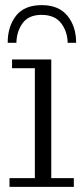

<svg xmlns="http://www.w3.org/2000/svg" viewBox="-20 -729 325 749"><path d="M17 0V-34H116V-463H27V-497H180V-34H268V0ZM10 -562Q10 -626 42.5 -667.5Q75 -709 143 -709Q209 -709 243 -667.5Q277 -626 277 -562H244Q243 -607 218 -639Q193 -671 142 -671Q92 -671 68.5 -639Q45 -607 44 -562Z"/></svg>

Font: Montagu Slab 144pt Light
Style: Regular
Weight: 300
Designer: Florian Karsten
Foundry: Florian Karsten
Version: Version 1.000